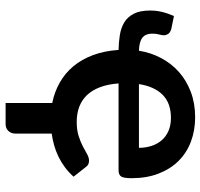

<svg xmlns="http://www.w3.org/2000/svg" viewBox="-36 -526 733 702"><g transform="rotate(90 331.0 -174.5)"><path d="M408 -521Q456.5 -521 497.5 -505.5Q538.5 -490 568 -460.2Q597.5 -430.5 614.2 -387.2Q631 -344 631 -288.5Q631 -260.5 625 -250.8Q619 -241 602 -241H284.5Q287.5 -201.5 298.5 -172.8Q309.5 -144 327.5 -125.2Q345.5 -106.5 370.2 -97.2Q395 -88 425 -88Q455 -88 476.8 -95Q498.5 -102 514.8 -110.5Q531 -119 543.2 -126Q555.5 -133 567 -133Q582.5 -133 590 -121.5L625.5 -76.5Q609.5 -58.5 591 -44.8Q572.5 -31 552.2 -21.2Q532 -11.5 510.8 -5.5Q489.5 0.5 468 3.5V135Q468 152 458.2 162Q448.5 172 433 172H356V1.5Q316 -6.5 281.8 -25.8Q247.5 -45 222 -75.5Q196.5 -106 181 -147.5Q165.5 -189 162 -241Q133 -241.5 107 -245.8Q81 -250 61.2 -262Q41.5 -274 29.8 -296.5Q18 -319 18 -356.5Q18 -378.5 22.8 -398.8Q27.5 -419 38 -443.5L84.5 -434Q99 -430 103.8 -422Q108.5 -414 108.5 -407Q108.5 -399.5 105.5 -389Q102.5 -378.5 102.5 -364Q102.5 -340 117.2 -328.2Q132 -316.5 165 -315.5Q172 -359.5 192 -397Q212 -434.5 243 -462Q274 -489.5 315.8 -505.2Q357.5 -521 408 -521ZM410.5 -432.5Q356.5 -432.5 326 -402Q295.5 -371.5 287 -315.5H520Q520 -339.5 513.2 -360.8Q506.5 -382 493 -398Q479.5 -414 458.8 -423.2Q438 -432.5 410.5 -432.5Z"/></g></svg>

Font: Lato
Style: Bold
Weight: 700
Designer: Lukasz Dziedzic
Foundry: tyPoland Lukasz Dziedzic
Version: Version 2.007; 2014-02-27